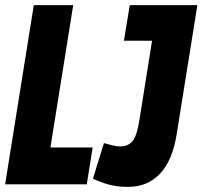

<svg xmlns="http://www.w3.org/2000/svg" viewBox="-34 -720 791 750"><path d="M-14 0 98 -700H252L163 -144H328L305 0ZM329 -22 372 -161Q389 -156 406 -152Q423 -148 436 -148Q466 -148 483.5 -168.5Q501 -189 511 -254L560 -561H450L473 -700H737L656 -195Q640 -94 591.5 -42Q543 10 466 10Q422 10 389 0.5Q356 -9 329 -22Z"/></svg>

Font: Georama Condensed ExtraBold
Style: Italic
Weight: 800
Width: 3
Italic angle: -9°
Designer: Jean-Baptiste Levee
Foundry: Production Type
Version: Version 1.000